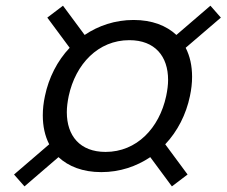

<svg xmlns="http://www.w3.org/2000/svg" viewBox="-20 -670 794 673"><path d="M433.3 -529.2C523.3 -529.2 569.2 -472.5 569.2 -390C569.2 -372.5 566.7 -353.3 562.5 -333.3C538.3 -220.8 459.2 -137.5 350 -137.5C260 -137.5 214.2 -194.2 214.2 -276.7C214.2 -294.2 216.7 -313.3 220.8 -333.3C245 -445.8 324.2 -529.2 433.3 -529.2ZM717.5 -650 598.3 -547.5C563.3 -580 513.3 -600 448.3 -600C383.3 -600 325 -580 276.7 -547.5L200.8 -650L145.8 -608.3L224.2 -502.5C180.8 -456.7 150.8 -397.5 137.5 -333.3C132.5 -310 130 -287.5 130 -265.8C130 -227.5 137.5 -193.3 152.5 -164.2L29.2 -58.3L65.8 -16.7L185 -119.2C220 -86.7 270 -66.7 335 -66.7C400 -66.7 458.3 -86.7 506.7 -119.2L582.5 -16.7L637.5 -58.3L559.2 -164.2C602.5 -210 632.5 -269.2 645.8 -333.3C650.8 -356.7 653.3 -379.2 653.3 -400.8C653.3 -439.2 645.8 -473.3 630.8 -502.5L754.2 -608.3Z"/></svg>

Font: BoonHome
Style: Book Oblique
Weight: 400
Italic angle: -12°
Designer: Sungsit Sawaiwan
Foundry: Sungsit Sawaiwan
Version: Version 0.2